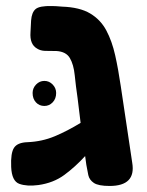

<svg xmlns="http://www.w3.org/2000/svg" viewBox="-20 -607 488 636"><path d="M107 6Q69 11 44 2Q19 -7 17 -54Q15 -100 26.5 -117.5Q38 -135 71 -136Q119 -138 161 -155.5Q203 -173 247 -200L237 -282Q231 -323 227.5 -358Q224 -393 211.5 -414.5Q199 -436 167 -438Q144 -438 129 -438.5Q114 -439 103 -446Q78 -460 81 -500L83 -539Q85 -566 98 -577Q111 -588 152 -587Q154 -587 166.5 -586.5Q179 -586 186 -585Q244 -583 278.5 -562.5Q313 -542 332 -506.5Q351 -471 361.5 -424Q372 -377 380 -322L418 -68Q431 9 343 9Q306 9 291 -1Q276 -11 272.5 -27Q269 -43 266 -61L262 -90Q229 -54 193 -27.5Q157 -1 107 6ZM127 -256Q110 -256 99 -268Q88 -280 88 -299Q88 -315 99.5 -327Q111 -339 127 -339Q143 -339 154.5 -327Q166 -315 166 -299Q166 -280 154.5 -268Q143 -256 127 -256Z"/></svg>

Font: Fredoka SemiBold
Style: Regular
Weight: 600
Designer: Ben Nathan
Foundry: Milena B. Brandão, Ben Nathan
Version: Version 2.001